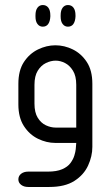

<svg xmlns="http://www.w3.org/2000/svg" viewBox="-20 -568 443 763"><path d="M150 -462Q137 -462 129 -472.5Q121 -483 121 -502V-507Q121 -527 129 -537.5Q137 -548 150 -548Q164 -548 172 -537.5Q180 -527 180 -507V-502Q179 -483 171.5 -472.5Q164 -462 150 -462ZM250 -462Q237 -462 229 -472.5Q221 -483 221 -502V-507Q221 -527 229 -537.5Q237 -548 250 -548Q264 -548 272 -537.5Q280 -527 280 -507V-502Q279 -483 271.5 -472.5Q264 -462 250 -462ZM283 0H200Q165 0 131 -16.5Q97 -33 75 -67Q53 -101 53 -153V-235Q53 -288 75 -321.5Q97 -355 131 -371.5Q165 -388 200 -388Q236 -388 269.5 -371.5Q303 -355 325 -321.5Q347 -288 347 -235V16Q347 53 330 90Q313 127 275.5 151Q238 175 176 175H92Q75 175 64 166.5Q53 158 53 145Q53 131 64 122.5Q75 114 92 114H170Q205 114 227 104.5Q249 95 260 80Q271 65 275.5 50Q280 35 281 25ZM283 -61V-231Q283 -266 270 -287Q257 -308 238.5 -317.5Q220 -327 201 -327Q182 -327 162.5 -317.5Q143 -308 130 -287Q117 -266 117 -231V-156Q117 -121 130 -100Q143 -79 162.5 -70Q182 -61 201 -61Z"/></svg>

Font: Beiruti
Style: Regular
Weight: 400
Designer: Arlette Boutros
Foundry: Boutros
Version: Version 1.41